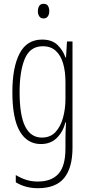

<svg xmlns="http://www.w3.org/2000/svg" viewBox="-20 -747 470 1009"><path d="M201 -539Q253 -539 282 -511Q311 -483 324 -445H327L332 -529H361V29Q361 134 317.5 188Q274 242 179 242Q114 242 63 211V173Q92 190 119 198.5Q146 207 179 207Q251 207 287.5 166Q324 125 324 33V-8Q324 -30 324.5 -52Q325 -74 327 -104H324Q311 -54 278.5 -22Q246 10 195 10Q123 10 84 -57Q45 -124 45 -263Q45 -393 83 -466Q121 -539 201 -539ZM205 -504Q138 -504 110.5 -438.5Q83 -373 83 -263Q83 -140 112.5 -82Q142 -24 200 -24Q245 -24 272 -53.5Q299 -83 311.5 -129.5Q324 -176 324 -226V-317Q324 -370 312 -412.5Q300 -455 273.5 -479.5Q247 -504 205 -504ZM209 -727Q226 -727 232.5 -715.5Q239 -704 239 -689Q239 -671 231 -660.5Q223 -650 209 -650Q194 -650 186.5 -661Q179 -672 179 -688Q179 -704 186 -715.5Q193 -727 209 -727Z"/></svg>

Font: Noto Sans Gujarati ExtraCondensed ExtraLight
Style: Regular
Weight: 200
Width: 2
Designer: Jelle Bosma - Monotype Design Team, Universal Thirst
Foundry: Monotype Imaging Inc.
Version: Version 2.106; ttfautohint (v1.8.4.7-5d5b)